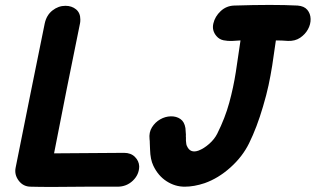

<svg xmlns="http://www.w3.org/2000/svg" viewBox="-20 -738 1250 760"><path d="M102 1Q166 3 317 1H445Q481 1 506 -23Q531 -47 531 -80Q530 -101 514 -117Q498 -133 471 -133L194 -131L244 -385L297 -647Q298 -652 298 -661Q298 -687 281 -701Q264 -715 239 -715Q211 -715 187.5 -696.5Q164 -678 157 -645L100 -364L42 -75Q36 -47 54 -23Q72 1 102 1ZM790 -13Q844 -32 892 -75Q940 -118 966 -171Q997 -234 1021 -316Q1035 -363 1043 -400.5Q1051 -438 1057.5 -478.5Q1064 -519 1072 -578Q1096 -578 1120 -576Q1148 -575 1168 -588.5Q1188 -602 1199 -622Q1210 -642 1209.5 -663Q1209 -684 1196.5 -699Q1184 -714 1158 -716Q1062 -721 907 -716Q876 -715 853.5 -694Q831 -673 824.5 -645Q818 -617 837 -595Q848 -582 865 -578.5Q882 -575 900 -576Q918 -577 932 -578Q923 -514 913.5 -453Q904 -392 887.5 -331.5Q871 -271 840 -209Q829 -187 808 -168.5Q787 -150 766 -142Q733 -130 720 -160Q717 -165 716 -181V-194Q715 -202 716 -203Q715 -219 714 -231Q710 -256 694 -267Q678 -278 656 -277.5Q634 -277 614 -265.5Q594 -254 581.5 -234Q569 -214 572 -187Q573 -181 573 -170Q574 -147 574 -146Q575 -107 587 -82Q606 -42 639.5 -20.5Q673 1 711 1Q748 1 790 -13Z"/></svg>

Font: Balsamiq Sans
Style: Bold Italic
Weight: 700
Italic angle: -12°
Designer: Michael Angeles
Foundry: Balsamiq SRL
Version: Version 1.020; ttfautohint (v1.8.4.7-5d5b);gftools[0.9.26]